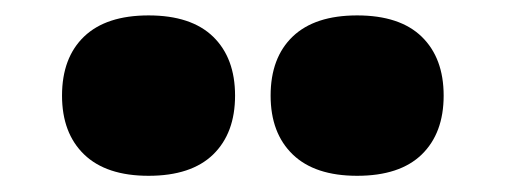

<svg xmlns="http://www.w3.org/2000/svg" viewBox="-20 -830 640 243"><path d="M432 -607.5Q378.5 -607.5 350.5 -634.5Q322.5 -661.5 322.5 -709Q322.5 -757 350.5 -783.8Q378.5 -810.5 432 -810.5Q486 -810.5 513.8 -783.5Q541.5 -756.5 541.5 -709Q541.5 -661.5 513.8 -634.5Q486 -607.5 432 -607.5ZM168 -607.5Q114.5 -607.5 86.5 -634.5Q58.5 -661.5 58.5 -709Q58.5 -757 86.5 -783.8Q114.5 -810.5 168 -810.5Q222 -810.5 249.8 -783.5Q277.5 -756.5 277.5 -709Q277.5 -661.5 249.8 -634.5Q222 -607.5 168 -607.5Z"/></svg>

Font: Encode Sans SC Black
Style: Regular
Weight: 900
Version: Version 3.002